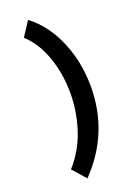

<svg xmlns="http://www.w3.org/2000/svg" viewBox="-184 -868 788 1136"><g transform="rotate(-20 210.0 -300.5)"><path d="M364.3 -305.2Q364.3 -12.2 159.2 200.2L85.4 117.2Q163.6 29.8 200.2 -81.3Q236.8 -192.4 236.8 -310.1Q236.8 -428.2 200.2 -535.4Q163.6 -642.6 90.3 -710.4L149.4 -800.8Q214.4 -752.9 262.7 -677.2Q311 -601.6 337.6 -505.9Q364.3 -410.2 364.3 -305.2Z"/></g></svg>

Font: Lesson One
Style: Bold
Weight: 700
Designer: But Ko, Victor Gaultney, Annie Olsen, Julie Remington, Don Collingsworth, Eric Hays, Becca Hirsbrunner
Version: Version 1.100